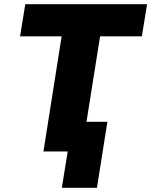

<svg xmlns="http://www.w3.org/2000/svg" viewBox="-20 -725 724 919"><path d="M276 174 304 0H188L275 -551H76L101 -705H684L659 -551H459L394 -142H494L444 174Z"/></svg>

Font: Nunito Sans 7pt SemiCondensed Black
Style: Italic
Weight: 900
Width: 4
Italic angle: -9°
Designer: Vernon Adams
Foundry: Vernon Adams
Version: Version 3.101;gftools[0.9.27]